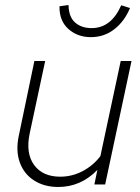

<svg xmlns="http://www.w3.org/2000/svg" viewBox="-20 -735 559 765"><path d="M212 10Q157 10 116.5 -15.5Q76 -41 59 -87.5Q42 -134 55 -195L117 -492H160L98 -202Q82 -124 116 -77.5Q150 -31 220 -31Q267 -31 309 -53Q351 -75 380 -113L461 -492H504L399 0H356L368 -58Q302 10 212 10ZM342 -587Q289 -587 252.5 -619.5Q216 -652 217 -710L253 -715Q254 -667 279.5 -645Q305 -623 345 -623Q423 -623 463 -714L498 -703Q476 -650 435.5 -618.5Q395 -587 342 -587Z"/></svg>

Font: Red Hat Display
Style: Italic
Weight: 300
Italic angle: -12°
Designer: Pentagram, MCKL
Foundry: Pentagram, MCKL
Version: Version 1.023